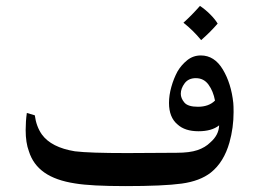

<svg xmlns="http://www.w3.org/2000/svg" viewBox="-20 -624 869 651"><path d="M771 -275Q772 -265 772 -244Q772 -191 758 -141Q739 -74 695 -39Q658 -10 596 -1.5Q534 7 405 7Q289 7 235 -2Q169 -12 130.5 -39Q92 -66 78 -111Q67 -140 67 -183Q67 -213 71 -241L98 -233Q103 -195 122 -168Q154 -124 234 -111Q282 -105 411 -105L579 -106Q623 -106 649.5 -115Q676 -124 693 -141Q722 -166 723 -199Q698 -179 653 -179Q607 -179 582 -202Q553 -226 553 -275Q553 -301 561 -329.5Q569 -358 582 -382Q595 -404 615 -420Q635 -436 661 -436Q707 -436 735.5 -388.5Q764 -341 771 -275ZM644 -359Q619 -359 606 -341.5Q593 -324 593 -306Q593 -291 605 -276.5Q617 -262 651 -262Q688 -262 709 -283Q703 -315 687 -337Q671 -359 644 -359ZM718 -544Q693 -515 662 -488Q635 -521 602 -547Q630 -572 658 -604Q676 -592 692.5 -575.5Q709 -559 718 -544Z"/></svg>

Font: Mirza Medium
Style: Regular
Weight: 500
Designer: Arabic design by Kourosh Beigpour, Latin design by Eduardo Tunni, engineering by Lasse Fister
Version: Version 1.0010g